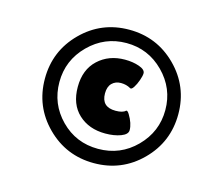

<svg xmlns="http://www.w3.org/2000/svg" viewBox="-82 -838 858 748"><g transform="rotate(15 346.5 -464.0)"><path d="M162.5 -273.5Q84 -352 84 -464Q84 -576 162.5 -654.5Q241 -733 353 -733Q465 -733 543.5 -654.5Q622 -576 622 -464Q622 -352 543.5 -273.5Q465 -195 353 -195Q241 -195 162.5 -273.5ZM356 -680Q268 -680 205 -617Q142 -554 142 -466Q142 -378 203.5 -315.5Q265 -253 354.5 -253Q444 -253 506.5 -316Q569 -379 569 -466.5Q569 -554 506.5 -617Q444 -680 356 -680ZM450 -583Q450 -573 443.5 -554.5Q437 -536 428.5 -523Q420 -510 414 -514Q397 -524 375 -524Q353 -524 339 -510Q325 -496 325 -469Q325 -414 382 -414Q411 -414 422 -425Q427 -428 435 -415Q455 -382 455 -355Q455 -338 428.5 -328Q402 -318 366 -318Q300 -318 258 -357Q216 -396 216 -466Q216 -536 259 -576Q302 -616 367 -616Q399 -616 424.5 -607Q450 -598 450 -583Z"/></g></svg>

Font: Lilita One Rus
Style: Regular
Weight: 400
Designer: Juan Montoreano
Foundry: Juan Montoreano
Version: Version 1.002